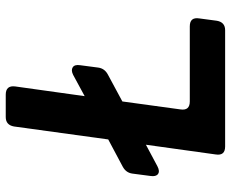

<svg xmlns="http://www.w3.org/2000/svg" viewBox="-86 -698 785 652"><g transform="rotate(-90 306.0 -372.5)"><path d="M134 0Q102 0 107 -32L140 -269L67 -230Q50 -221 40.5 -228Q31 -235 34 -254L42 -315Q45 -337 66 -348L158 -397L202 -717Q207 -745 234 -745H310Q342 -745 338 -713L305 -477L377 -516Q393 -524 403 -517.5Q413 -511 410 -492L402 -431Q399 -409 378 -398L287 -349L260 -152Q255 -120 287 -120H542Q574 -120 569 -88L561 -28Q556 0 529 0Z"/></g></svg>

Font: Pitagon Sans Text Bold
Style: Italic
Weight: 700
Italic angle: -8°
Designer: Travis Tran
Foundry: Pitagon
Version: Version 1.001; ttfautohint (v1.8.4.7-5d5b);gftools[0.9.26]